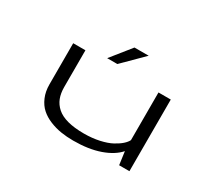

<svg xmlns="http://www.w3.org/2000/svg" viewBox="-125 -909 1301 1163"><g transform="rotate(30 525.0 -327.0)"><path d="M409.5 -525.5 520.5 -664H620L480.5 -525.5ZM480.5 10Q435 10 394.2 3.5Q353.5 -3 314.5 -19Q275.5 -35 247.8 -59.8Q220 -84.5 203 -124Q186 -163.5 186 -213.5V-501H271.5V-243.5Q271.5 -200.5 284.2 -167.5Q297 -134.5 325 -109.8Q353 -85 400.5 -72.2Q448 -59.5 514.5 -59.5Q573 -59.5 622.5 -70.5Q672 -81.5 703.8 -98.8Q735.5 -116 755 -133.5Q774.5 -151 782.5 -167.5V-501H868.5V0H796.5L784 -91.5Q743.5 -45 665.8 -17.5Q588 10 480.5 10Z"/></g></svg>

Font: League Mono Extended Light
Style: Regular
Weight: 300
Width: 9
Designer: Tyler Finck
Foundry: The League of Moveable Type / Tyler Finck
Version: Version 2.210